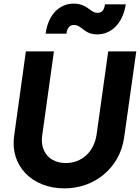

<svg xmlns="http://www.w3.org/2000/svg" viewBox="-20 -1029 773 1061"><path d="M336 12C507 12 643 -105 666 -269L733 -745H578L514 -287C500 -188 430 -128 344 -128C255 -128 201 -190 213 -279L278 -745H123L58 -277C35 -113 157 12 336 12ZM232 -843H347C351 -871 363 -891 388 -891C434 -891 442 -839 518 -839C589 -839 658 -893 675 -1005H560C556 -978 547 -958 519 -958C478 -958 464 -1009 387 -1009C317 -1009 248 -959 232 -843Z"/></svg>

Font: Mluvka ExtraBold
Style: Italic
Weight: 800
Italic angle: -8°
Designer: Modified by Jiří Krblich, Original typeface by Gumpita Rahayu
Foundry: Gumpita Rahayu & Jiří Krblich
Version: Version 2.000;Glyphs 3.1.1 (3134)